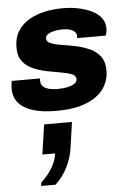

<svg xmlns="http://www.w3.org/2000/svg" viewBox="-60 -565 675 1003"><g transform="rotate(-5 277.0 -63.5)"><path d="M222 10Q153 10 104.5 -5.5Q56 -21 30.5 -51Q5 -81 5 -126Q5 -137 6.5 -147.5Q8 -158 9 -166H158Q157 -161 157 -158.5Q157 -156 157 -152Q157 -133 170.5 -122Q184 -111 204.5 -107Q225 -103 244 -103Q255 -103 272.5 -104.5Q290 -106 306.5 -110.5Q323 -115 335 -123.5Q347 -132 347 -146Q347 -165 325 -173.5Q303 -182 269.5 -187.5Q236 -193 198 -200.5Q160 -208 126 -222.5Q92 -237 70.5 -264Q49 -291 49 -337Q49 -388 71 -423Q93 -458 129.5 -479.5Q166 -501 211.5 -511Q257 -521 303 -521H313Q352 -521 390 -513Q428 -505 459 -490Q490 -475 508 -451.5Q526 -428 526 -397Q526 -385 524 -376Q522 -367 519 -359H368Q369 -362 369.5 -365Q370 -368 370 -370Q370 -382 361 -391.5Q352 -401 336 -406Q320 -411 297 -411Q284 -411 268.5 -409Q253 -407 239 -402.5Q225 -398 216 -390.5Q207 -383 207 -371Q207 -354 228.5 -345Q250 -336 284 -331Q318 -326 356.5 -318Q395 -310 429.5 -295Q464 -280 485.5 -252Q507 -224 507 -177Q507 -137 490 -103Q473 -69 439.5 -44Q406 -19 355 -4.5Q304 10 235 10ZM114 394 117 376Q154 342 175.5 305.5Q197 269 202 231H135L158 75H304L285 207Q278 259 254 308Q230 357 190 394Z"/></g></svg>

Font: Chivo Medium ExtraBold
Style: Italic
Weight: 800
Italic angle: -8.05°
Version: Version 2.002